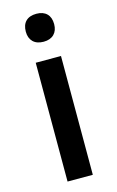

<svg xmlns="http://www.w3.org/2000/svg" viewBox="-116 -795 512 843"><g transform="rotate(-15 139.5 -373.5)"><path d="M196.8 0H82V-540H196.8ZM75.2 -683.1Q75.2 -713.9 92 -730.5Q108.9 -747.1 140.1 -747.1Q170.4 -747.1 187.3 -730.5Q204.1 -713.9 204.1 -683.1Q204.1 -653.8 187.3 -637Q170.4 -620.1 140.1 -620.1Q108.9 -620.1 92 -637Q75.2 -653.8 75.2 -683.1Z"/></g></svg>

Font: f1_44652          
Style: Regular
Weight: 600
Foundry: Ascender Corporation
Version: Version 1.10